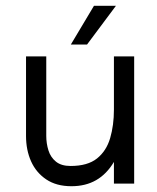

<svg xmlns="http://www.w3.org/2000/svg" viewBox="-20 -635 544 664"><path d="M227 9Q175 9 140 -14.5Q105 -38 87.5 -77Q70 -116 70 -165V-440H140V-165Q140 -139 147.5 -115Q155 -91 173.5 -76Q192 -61 224 -61Q283 -61 315.5 -87Q348 -113 361 -157.5Q374 -202 374 -256V-440H444V0H374V-75Q349 -33 312.5 -12Q276 9 227 9ZM225 -481 305 -615H381L281 -481Z"/></svg>

Font: Teachers
Style: Regular
Weight: 400
Designer: Alfredo Marco Pradil, Chank Diesel
Version: Version 1.001